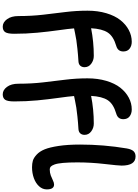

<svg xmlns="http://www.w3.org/2000/svg" viewBox="180 -966 1029 1430"><g transform="rotate(90 695.0 -250.5)"><path d="M1225.1 25.9Q1197.8 25.9 1176.5 19.8Q1155.3 13.7 1131.3 -8.3Q1107.4 -30.3 1092 -67.6Q1076.7 -105 1066.4 -172.4Q1056.2 -239.7 1056.2 -332Q1056.2 -507.3 1085 -679.2Q1091.3 -714.8 1105.5 -730Q1119.6 -745.1 1145 -745.1Q1212.9 -745.1 1212.9 -641.1Q1212.9 -618.2 1200.9 -515.1Q1189 -412.1 1189 -312Q1189 -247.1 1192.9 -204.6Q1196.8 -162.1 1204.6 -141.4Q1212.4 -120.6 1220.7 -113.3Q1229 -106 1241.2 -106Q1266.1 -106 1287.1 -114Q1308.1 -122.1 1324.2 -130.1Q1340.3 -138.2 1354 -138.2Q1390.1 -138.2 1390.1 -84Q1390.1 -52.2 1367.2 -26.9Q1344.2 -1.5 1306.6 12.2Q1269 25.9 1225.1 25.9ZM178.2 244.1Q146 244.1 122.6 212.4Q99.1 180.7 99.1 127Q99.1 29.3 89.1 -56.6Q79.1 -142.6 69.1 -222.9Q59.1 -303.2 59.1 -387.2Q59.1 -463.9 77.9 -527.3Q96.7 -590.8 128.9 -631.6Q161.1 -672.4 202.9 -694.6Q244.6 -716.8 291 -716.8Q320.8 -716.8 341.8 -700.9Q362.8 -685.1 362.8 -653.8Q362.8 -612.8 320.8 -601.1Q249.5 -580.1 221.9 -538.1Q194.3 -496.1 189.9 -414.1Q291.5 -434.1 396 -434.1Q428.2 -434.1 454.1 -415Q480 -396 480 -365.2Q480 -346.2 469.2 -333.7Q458.5 -321.3 437 -319.8Q387.2 -316.9 342.5 -312Q297.9 -307.1 277.8 -304Q257.8 -300.8 225.3 -294.2Q192.9 -287.6 190.9 -287.1Q193.8 -247.1 204.6 -171.4Q215.3 -95.7 223.1 -13.2Q231 69.3 231 158.2Q231 207.5 218.8 225.8Q206.5 244.1 178.2 244.1ZM682.1 244.1Q649.9 244.1 626.5 212.4Q603 180.7 603 127Q603 29.3 593 -56.6Q583 -142.6 573 -222.9Q563 -303.2 563 -387.2Q563 -463.9 581.8 -527.3Q600.6 -590.8 632.8 -631.6Q665 -672.4 706.8 -694.6Q748.5 -716.8 794.9 -716.8Q825.2 -716.8 846.2 -700.9Q867.2 -685.1 867.2 -653.8Q867.2 -612.8 825.2 -601.1Q753.4 -580.1 725.8 -538.1Q698.2 -496.1 693.8 -414.1Q795.4 -434.1 899.9 -434.1Q932.1 -434.1 958 -415Q983.9 -396 983.9 -365.2Q983.9 -346.2 973.1 -333.7Q962.4 -321.3 940.9 -319.8Q891.1 -316.9 846.4 -312Q801.8 -307.1 781.7 -304Q761.7 -300.8 729.2 -294.2Q696.8 -287.6 694.8 -287.1Q697.8 -247.1 708.5 -171.4Q719.2 -95.7 727.1 -13.2Q734.9 69.3 734.9 158.2Q734.9 207.5 722.7 225.8Q710.4 244.1 682.1 244.1Z"/></g></svg>

Font: Shantell Sans Irregular Bouncy
Style: Regular
Weight: 600
Designer: Stephen Nixon, Anya Danilova, Shantell Martin
Foundry: Arrow Type
Version: Version 1.006;[9816181b4]